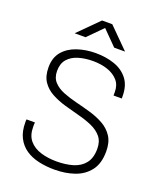

<svg xmlns="http://www.w3.org/2000/svg" viewBox="-160 -984 921 1096"><g transform="rotate(20 300.0 -436.5)"><path d="M303 10Q252 10 207 0Q162 -10 128 -33Q94 -56 74.5 -94Q55 -132 55 -187Q55 -191 55 -196Q55 -201 56 -205H107Q106 -198 106 -191.5Q106 -185 106 -178Q106 -126 132 -95.5Q158 -65 201.5 -51.5Q245 -38 299 -38Q353 -38 397 -51Q441 -64 467 -96.5Q493 -129 493 -185Q493 -230 470 -257.5Q447 -285 409.5 -301.5Q372 -318 327 -329.5Q282 -341 237.5 -354Q193 -367 155.5 -387Q118 -407 95 -440.5Q72 -474 72 -528Q72 -587 103.5 -624Q135 -661 187 -678.5Q239 -696 299 -696Q362 -696 413.5 -678Q465 -660 495.5 -620.5Q526 -581 526 -516V-503H476V-525Q476 -567 452 -594Q428 -621 388.5 -634.5Q349 -648 300 -648Q252 -648 212 -636Q172 -624 148.5 -597Q125 -570 125 -525Q125 -484 148 -459Q171 -434 208.5 -419Q246 -404 291 -393Q336 -382 380.5 -369Q425 -356 462.5 -335Q500 -314 523 -279Q546 -244 546 -188Q546 -115 512.5 -71.5Q479 -28 424 -9Q369 10 303 10ZM146 -761 268 -883H330L452 -761H386L288 -860H310L212 -761Z"/></g></svg>

Font: Chivo Mono Thin
Style: Regular
Weight: 250
Designer: Hector Gatti
Foundry: Omnibus-Type
Version: Version 1.008